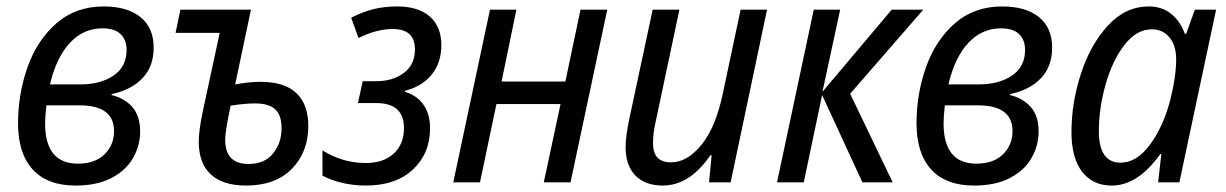

<svg xmlns="http://www.w3.org/2000/svg" viewBox="-20 -566 3806 596"><path d="M36 -183Q36 -274 65.5 -357.5Q95 -441 155 -493.5Q215 -546 302 -546Q375 -546 416 -513Q457 -480 457 -418Q457 -360 422.5 -323.5Q388 -287 327 -274L326 -271Q367 -261 391 -233.5Q415 -206 415 -158Q415 -114 393 -75.5Q371 -37 326 -13.5Q281 10 215 10Q127 10 81.5 -40Q36 -90 36 -183ZM229 -304Q292 -304 332.5 -331.5Q373 -359 373 -411Q373 -442 354.5 -460Q336 -478 298 -478Q239 -478 197 -433Q155 -388 135 -304ZM334 -159Q334 -239 227 -239H124Q120 -205 120 -183Q120 -58 222 -58Q275 -58 304.5 -87Q334 -116 334 -159Z M597 -126Q597 -160 609 -218L662 -464H525L540 -536H759L710 -304Q754 -312 789 -312Q863 -312 900 -277Q937 -242 937 -175Q937 -94 886 -42Q835 10 744 10Q672 10 634.5 -24.5Q597 -59 597 -126ZM854 -168Q854 -209 834 -227Q814 -245 771 -245Q740 -245 696 -238Q679 -159 679 -132Q679 -57 752 -57Q801 -57 827.5 -89.5Q854 -122 854 -168Z M981 -21V-99Q1044 -60 1115 -60Q1171 -60 1202.5 -89.5Q1234 -119 1234 -168Q1234 -246 1149 -246H1091L1106 -314H1149Q1199 -314 1233.5 -339.5Q1268 -365 1268 -413Q1268 -476 1199 -476Q1149 -476 1093 -448L1070 -511Q1105 -529 1139 -537.5Q1173 -546 1213 -546Q1279 -546 1314.5 -514.5Q1350 -483 1350 -426Q1350 -372 1320.5 -335Q1291 -298 1237 -284V-281Q1274 -270 1294.5 -241Q1315 -212 1315 -168Q1315 -90 1262 -40Q1209 10 1115 10Q1077 10 1041.5 1.5Q1006 -7 981 -21Z M1501 -536H1583L1537 -313H1735L1782 -536H1865L1751 0H1668L1720 -243H1521L1470 0H1387Z M1922 -109Q1922 -142 1933 -195L2006 -536H2089L2017 -196Q2007 -155 2007 -121Q2007 -62 2063 -62Q2113 -62 2157.5 -116.5Q2202 -171 2224 -277L2279 -536H2361L2248 0H2181L2189 -84H2185Q2121 10 2037 10Q1983 10 1952.5 -21Q1922 -52 1922 -109Z M2506 -536H2588L2533 -281L2748 -536H2846L2619 -275L2751 0H2657L2532 -271L2475 0H2392Z M2825 -183Q2825 -274 2854.5 -357.5Q2884 -441 2944 -493.5Q3004 -546 3091 -546Q3164 -546 3205 -513Q3246 -480 3246 -418Q3246 -360 3211.5 -323.5Q3177 -287 3116 -274L3115 -271Q3156 -261 3180 -233.5Q3204 -206 3204 -158Q3204 -114 3182 -75.5Q3160 -37 3115 -13.5Q3070 10 3004 10Q2916 10 2870.5 -40Q2825 -90 2825 -183ZM3018 -304Q3081 -304 3121.5 -331.5Q3162 -359 3162 -411Q3162 -442 3143.5 -460Q3125 -478 3087 -478Q3028 -478 2986 -433Q2944 -388 2924 -304ZM3123 -159Q3123 -239 3016 -239H2913Q2909 -205 2909 -183Q2909 -58 3011 -58Q3064 -58 3093.5 -87Q3123 -116 3123 -159Z M3306 -156Q3306 -247 3335.5 -337.5Q3365 -428 3419.5 -487Q3474 -546 3546 -546Q3587 -546 3615.5 -523Q3644 -500 3658 -461H3662L3689 -536H3755L3641 0H3575L3585 -88H3582Q3512 10 3431 10Q3372 10 3339 -33Q3306 -76 3306 -156ZM3612 -253Q3631 -328 3631 -382Q3631 -424 3610.5 -449.5Q3590 -475 3555 -475Q3508 -475 3470.5 -426.5Q3433 -378 3412 -304Q3391 -230 3391 -158Q3391 -110 3408 -85.5Q3425 -61 3458 -61Q3508 -61 3549 -116Q3590 -171 3612 -253Z"/></svg>

Font: Noto Sans UI Narrow
Style: Italic
Weight: 400
Width: 4
Italic angle: -12°
Designer: Monotype Design Team
Foundry: Monotype Imaging Inc.
Version: Version 1.001